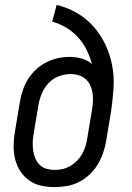

<svg xmlns="http://www.w3.org/2000/svg" viewBox="-20 -755 540 783"><path d="M203 8Q174 8 147 2Q120 -4 98.5 -19.5Q77 -35 62.5 -57.5Q48 -80 41.5 -107Q35 -134 35.5 -162.5Q36 -191 41 -219L61 -339Q65 -363 73 -387Q81 -411 94.5 -432.5Q108 -454 127.5 -472Q147 -490 170 -501.5Q193 -513 217 -518Q241 -523 265 -523Q290 -523 314 -516Q338 -509 355 -494Q347 -524 333 -552Q319 -580 298 -603Q277 -626 250.5 -642Q224 -658 193 -667L211 -735Q256 -724 294.5 -701.5Q333 -679 362 -646Q391 -613 410 -572.5Q429 -532 437.5 -487.5Q446 -443 443 -395.5Q440 -348 433 -301L413 -181Q409 -156 400.5 -131.5Q392 -107 378.5 -84.5Q365 -62 345.5 -43.5Q326 -25 302.5 -13Q279 -1 253.5 3.5Q228 8 203 8ZM204 -62Q221 -62 237 -66Q253 -70 268 -79Q283 -88 295.5 -101Q308 -114 316 -129Q324 -144 329 -160Q334 -176 336 -192L355 -306Q358 -324 359 -341Q360 -358 357.5 -375Q355 -392 348 -407Q341 -422 329 -432.5Q317 -443 301 -448Q285 -453 268 -453Q244 -453 220 -444Q196 -435 178.5 -416.5Q161 -398 151 -374.5Q141 -351 137 -328L117 -208Q114 -191 113.5 -173.5Q113 -156 115.5 -139.5Q118 -123 124.5 -108Q131 -93 142.5 -82Q154 -71 170.5 -66.5Q187 -62 204 -62Z"/></svg>

Font: Iosevka Curly Slab
Style: Italic
Weight: 400
Italic angle: -9°
Monospace: yes
Designer: Belleve Invis
Foundry: Belleve Invis
Version: Version 22.1.2; ttfautohint (v1.8.4)